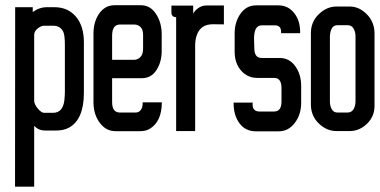

<svg xmlns="http://www.w3.org/2000/svg" viewBox="-20 -494 1430 723"><path d="M103.3 -464.4V-448.6Q128 -466.9 157.1 -466.9H184.8Q235.7 -466.9 265.8 -431.3Q295.9 -396.2 295.9 -334.5V-144.8Q295.9 -44 239.6 -13.3Q219.9 -2.5 192.2 -2.5H149.2Q126 -2.5 108.7 -19.8V206.5V209H106.2H39H36.6V206.5L37.1 -464.4V-466.9H39.5H100.8H103.3ZM222.3 -115.6Q223.8 -129.4 224.3 -146.2V-324.6Q224.3 -362.6 217.9 -375Q206.5 -397.2 179.8 -397.2H146.2Q134.9 -397.2 122 -386.9Q109.2 -376.5 108.7 -363.6V-115.6Q108.7 -101.3 122.5 -85Q136.4 -68.7 146.2 -69.2H179.8Q216.4 -69.2 222.3 -115.6Z M589.4 -108.7V-106.2Q588.9 -70.7 577.3 -46.2Q565.7 -21.7 543 -8.4Q535.6 -4 526.4 -2Q517.3 0 507.4 0H415Q379 0 355.7 -31.6Q332.5 -62.7 332 -106.7V-368.1Q332 -411.6 353.3 -442.7Q375.5 -474.3 411.1 -474.3H510.4Q546.4 -474.3 567.7 -441.2Q588.9 -408.6 588.9 -364.6V-302.9Q588.9 -260.4 569.2 -230.2Q549.4 -199.6 514.3 -199.6H402.2V-109.2Q402.2 -70.2 431.8 -70.2H490.6Q502.5 -70.2 509.9 -79.5Q517.3 -88.9 517.3 -106.2V-108.7H519.8H587ZM485.2 -401.7H431.8Q402.7 -401.7 402.2 -360.7V-268.8H485.2Q498.5 -268.8 508.6 -279.2Q518.8 -289.5 518.8 -309.8V-362.6Q518.8 -383.4 508.9 -392.5Q499 -401.7 485.2 -401.7Z M823.1 -402.2H820.7L781.6 -402.7Q734.2 -402.7 720.4 -359.7Q715.4 -344.9 714.9 -326.1V-3V-0.5H712.5H645.8H643.3V-3V-428.9Q626 -430.3 625.5 -445.7V-470.4V-472.8H628H705H707.5V-470.4V-442.7Q713.4 -453.6 723.8 -461.5Q739.1 -473.3 755.9 -473.3H820.7H823.1V-470.8V-404.6Z M1038.5 -369.1V-372Q1039.5 -399.2 1013.8 -398.7H965.4Q934.3 -398.2 936.8 -340.4Q937.7 -324.6 937.7 -312.3Q937.7 -275.7 965.4 -275.7H1033.1Q1069.7 -275.7 1091.9 -244.6Q1114.1 -213.9 1114.1 -170.5V-107.2Q1114.1 -62.7 1090.4 -31.6Q1066.2 0.5 1029.6 0.5H943.7Q904.2 0.5 881.9 -29.6Q859.7 -59.3 859.7 -105.2V-107.7H862.2H928.9H931.8L931.3 -105.2Q930.3 -87.9 937.5 -81Q944.7 -74.1 956 -74.1H1012.4Q1039.5 -74.1 1040 -110.7V-162.5Q1040 -200.6 1012.4 -200.6H948.6Q912.1 -200.6 887.8 -228.3Q863.6 -255.9 863.6 -299.4V-368.1Q863.6 -411.6 885.9 -442.7Q908.1 -473.8 944.2 -473.8H1028.2Q1065.2 -473.8 1087.9 -444.7Q1110.7 -416 1110.2 -371.5V-369.1H1107.7H1041Z M1390.3 -367.6V-96.3Q1390.8 -56.3 1362.2 -28.2Q1347.8 -14.3 1331.5 -7.4Q1315.2 -0.5 1297.4 -0.5H1246.5Q1210 -0.5 1180.3 -29.2Q1150.7 -57.8 1150.7 -100.8V-369.1Q1150.7 -412.1 1180.6 -440.7Q1210.5 -469.4 1246.5 -469.4H1297.4Q1332.5 -469.4 1361.4 -440.2Q1390.3 -411.1 1390.3 -367.6ZM1310.8 -82Q1318.7 -94.4 1318.7 -112.6V-356.7Q1318.7 -375 1310.8 -387.4Q1303.4 -399.2 1288.5 -399.2H1251.5Q1236.2 -399.2 1229.7 -387.4Q1222.8 -375 1222.3 -356.7V-112.6Q1222.3 -94.4 1229.7 -82Q1236.2 -70.2 1251.5 -70.2H1288.5Q1303.4 -70.2 1310.8 -82Z"/></svg>

Font: RIT Uroob
Style: 

Weight: 700
Designer: Hussain K H
Foundry: RIT
Version: 2.1.1